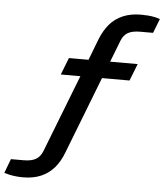

<svg xmlns="http://www.w3.org/2000/svg" viewBox="-68 -787 884 1035"><g transform="rotate(5 374.5 -269.5)"><path d="M95 195Q76 195 57 193Q38 191 22 187.5Q6 184 -7 180L22 103H91Q133 103 157 89Q181 75 193 44L356 -375H250L286 -467H392L437 -584Q456 -631 484.5 -664.5Q513 -698 555.5 -716Q598 -734 653 -734Q673 -734 691.5 -732.5Q710 -731 726.5 -727.5Q743 -724 756 -719L726 -642H657Q614 -642 590 -628.5Q566 -615 554 -583L509 -467H658L622 -375H473L310 45Q292 92 263 125.5Q234 159 192.5 177Q151 195 95 195Z"/></g></svg>

Font: Archivo Expanded Medium
Style: Italic
Weight: 500
Width: 7
Italic angle: -10°
Designer: Hector Gatti
Foundry: Omnibus-Type
Version: Version 2.001